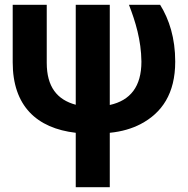

<svg xmlns="http://www.w3.org/2000/svg" viewBox="-20 -548 784 801"><path d="M296 6V233H438V6C489 1 531 -12 566 -30C656 -77 711 -158 711 -291C711 -389 686 -467 648 -528H518C545 -458 569 -381 570 -291C570 -187 524 -129 438 -110V-528H296V-111C218 -132 175 -186 175 -286V-528H33V-288C33 -106 133 -13 296 6Z"/></svg>

Font: Asimov
Style: Regular
Weight: 500
Designer: Google
Version: Version 2.000980; 2014